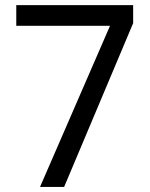

<svg xmlns="http://www.w3.org/2000/svg" viewBox="-20 -734 591 754"><path d="M137.2 0 412.1 -632.8H43.9V-713.9H502.9V-643.1L231.9 0Z"/></svg>

Font: Noto Sans Lao UI
Style: Regular
Weight: 400
Designer: Danh Hong
Foundry: Danh Hong
Version: Version 1.03 uh